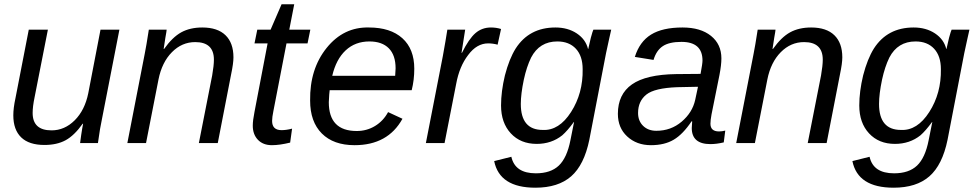

<svg xmlns="http://www.w3.org/2000/svg" viewBox="-20 -666 4543 894"><path d="M114 -528H203L141 -213Q132 -170 132 -140Q132 -59 220 -59Q281 -59 328 -106Q375 -153 391 -232L448 -528H536L455 -113Q446 -73 436 0H353Q353 -2 358 -37Q363 -71 367 -90H365Q326 -35 285.5 -13Q245 9 187 9Q115 9 78.5 -26.5Q42 -62 42 -129Q42 -163 52 -209Z M994 0H906L968 -315Q976 -361 976 -388Q976 -470 889 -470Q827 -470 780.5 -423Q734 -376 718 -296L660 0H573L654 -416Q661 -450 673 -528H756Q756 -523 750 -490L742 -438H744Q783 -493 824 -515.5Q865 -538 922 -538Q993 -538 1030 -502Q1067 -466 1067 -399Q1067 -371 1056 -319Z M1246 10Q1205 10 1181 -15Q1157 -40 1157 -81Q1157 -105 1165 -145L1226 -464H1165L1178 -528H1240L1291 -646H1350L1327 -528H1425L1412 -464H1314L1253 -149Q1247 -120 1247 -103Q1247 -60 1291 -60Q1313 -60 1340 -67L1331 -2Q1282 10 1246 10Z M1897 -246H1515Q1513 -233 1511 -190Q1511 -56 1641 -56Q1688 -56 1726.5 -79.5Q1765 -103 1787 -144L1854 -113Q1786 10 1631 10Q1533 10 1478.5 -44.5Q1424 -99 1424 -198Q1422 -345 1501 -443Q1580 -541 1698 -538Q1798 -538 1853.5 -488Q1909 -438 1909 -346Q1909 -294 1897 -246ZM1527 -313H1820L1822 -348Q1822 -409 1790.5 -441Q1759 -473 1700 -473Q1634 -473 1589.5 -431.5Q1545 -390 1527 -313Z M2313 -531 2297 -458Q2275 -464 2253 -464Q2200 -464 2160 -410Q2119 -357 2104 -275L2050 0H1963L2042 -405L2054 -473L2063 -528H2146L2129 -420H2131Q2163 -485 2193.5 -511.5Q2224 -538 2266 -538Q2291 -538 2313 -531Z M2473 208Q2306 208 2281 84L2361 64Q2378 141 2475 141Q2544 141 2582 105Q2620 69 2636 -13L2653 -98H2652Q2622 -57 2598 -36Q2548 4 2479 4Q2404 4 2358.5 -45Q2313 -94 2313 -175Q2313 -240 2331 -315Q2351 -392 2381 -440Q2444 -538 2566 -538Q2624 -538 2665.5 -510.5Q2707 -483 2718 -438H2719L2731 -490Q2740 -523 2743 -528H2826L2817 -488L2802 -419L2724 -15Q2700 102 2639.5 155Q2579 208 2473 208ZM2405 -182Q2405 -61 2507 -61Q2583 -57 2639 -144.5Q2695 -232 2693 -344Q2693 -405 2661.5 -439Q2630 -473 2575 -473Q2492 -473 2453 -398Q2432 -355 2419 -295Q2405 -228 2405 -182Z M3288 5Q3201 5 3201 -70L3203 -101H3200Q3160 -41 3117 -15.5Q3074 10 3011 10Q2944 10 2900 -31Q2857 -71 2857 -136Q2857 -227 2922.5 -273Q2988 -319 3128 -321L3242 -322Q3251 -370 3251 -384Q3251 -471 3153 -471Q3096 -471 3066 -451Q3036 -431 3023 -387L2936 -401Q2958 -472 3011.5 -505Q3065 -538 3158 -538Q3242 -538 3290.5 -499Q3339 -460 3339 -394Q3339 -363 3330 -317L3293 -133Q3288 -106 3288 -90Q3288 -54 3328 -54Q3342 -54 3357 -58L3350 -3Q3316 5 3288 5ZM3217 -201 3230 -262 3133 -260Q3028 -256 2990 -226Q2951 -195 2951 -140Q2951 -103 2974.5 -80Q2998 -57 3036 -57Q3104 -57 3154 -99.5Q3204 -142 3217 -201Z M3829 0H3741L3803 -315Q3811 -361 3811 -388Q3811 -470 3724 -470Q3662 -470 3615.5 -423Q3569 -376 3553 -296L3495 0H3408L3489 -416Q3496 -450 3508 -528H3591Q3591 -523 3585 -490L3577 -438H3579Q3618 -493 3659 -515.5Q3700 -538 3757 -538Q3828 -538 3865 -502Q3902 -466 3902 -399Q3902 -371 3891 -319Z M4141 208Q3974 208 3949 84L4029 64Q4046 141 4143 141Q4212 141 4250 105Q4288 69 4304 -13L4321 -98H4320Q4290 -57 4266 -36Q4216 4 4147 4Q4072 4 4026.5 -45Q3981 -94 3981 -175Q3981 -240 3999 -315Q4019 -392 4049 -440Q4112 -538 4234 -538Q4292 -538 4333.5 -510.5Q4375 -483 4386 -438H4387L4399 -490Q4408 -523 4411 -528H4494L4485 -488L4470 -419L4392 -15Q4368 102 4307.5 155Q4247 208 4141 208ZM4073 -182Q4073 -61 4175 -61Q4251 -57 4307 -144.5Q4363 -232 4361 -344Q4361 -405 4329.5 -439Q4298 -473 4243 -473Q4160 -473 4121 -398Q4100 -355 4087 -295Q4073 -228 4073 -182Z"/></svg>

Font: Libra Sans
Style: Italic
Weight: 400
Italic angle: -12°
Foundry: Context Ltd
Version: Version 1.002